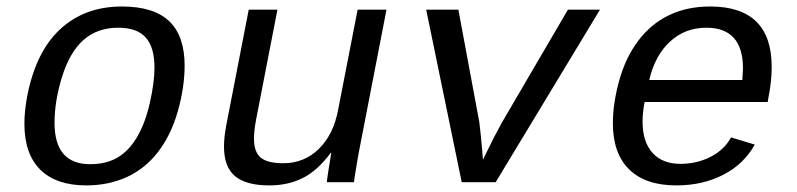

<svg xmlns="http://www.w3.org/2000/svg" viewBox="-20 -558 2440 588"><path d="M244.1 9.8Q152.3 9.8 103.5 -38.3Q54.7 -86.4 54.7 -179.2Q54.7 -217.8 63.5 -264.6Q90.3 -400.9 165.3 -469.5Q240.2 -538.1 353.5 -538.1Q450.7 -538.1 498 -493.2Q545.4 -448.2 545.4 -357.4Q545.4 -291.5 524.9 -218.5Q504.4 -145.5 464.8 -93.8Q425.3 -42 369.1 -16.1Q313 9.8 244.1 9.8ZM453.1 -351.6Q453.1 -412.6 426.5 -442.9Q399.9 -473.1 342.3 -473.1Q277.8 -473.1 235.6 -435.5Q193.4 -397.9 170.2 -323.2Q147 -248.5 147 -182.1Q147 -55.2 255.9 -55.2Q305.2 -55.2 339.8 -75.4Q374.5 -95.7 399.7 -138.2Q424.8 -180.7 439 -243.4Q453.1 -306.2 453.1 -351.6Z M829.6 -528.3 764.6 -193.4Q757.8 -158.2 757.8 -133.3Q757.8 -92.3 778.6 -75.2Q799.3 -58.1 847.7 -58.1Q911.6 -58.1 956.5 -102.1Q1001.5 -146 1015.6 -222.2L1075.2 -528.3H1163.6L1083 -112.8Q1079.6 -96.2 1076.4 -77.9Q1073.2 -59.6 1070.6 -43.2Q1067.9 -26.9 1065.9 -15.1Q1064 -3.4 1064 0H981Q981 -5.4 986.1 -37.8Q991.2 -70.3 994.6 -90.3H993.2Q952.6 -35.6 907.5 -12.9Q862.3 9.8 804.7 9.8Q733.4 9.8 699.7 -18.6Q666 -46.9 666 -108.9Q666 -138.2 673.3 -176.3L741.7 -528.3Z M1498 0H1394L1285.2 -528.3H1383.8L1447.8 -184.6Q1452.1 -151.4 1457 -94.7L1459 -68.8L1471.7 -94.7Q1490.2 -133.8 1517.6 -183.6L1719.2 -528.3H1817.4Z M1954.1 -245.6Q1947.8 -211.9 1947.8 -186.5Q1947.8 -123.5 1978.3 -89.8Q2008.8 -56.2 2064 -56.2Q2113.8 -56.2 2156 -77.6Q2198.2 -99.1 2218.8 -137.2L2291.5 -115.2Q2257.8 -54.7 2194.6 -22.5Q2131.3 9.8 2051.3 9.8Q1956.5 9.8 1906.7 -39.3Q1856.9 -88.4 1856.9 -180.7Q1856.9 -241.2 1876.5 -311.8Q1896 -382.3 1935.1 -433.8Q1974.1 -485.4 2029.3 -511.7Q2084.5 -538.1 2154.8 -538.1Q2343.3 -538.1 2343.3 -353Q2343.3 -308.6 2333 -257.3L2331.1 -245.6ZM2143.1 -473.1Q2078.1 -473.1 2032 -430.7Q1985.8 -388.2 1968.3 -313H2253.4L2255.4 -348.1Q2255.4 -473.1 2143.1 -473.1Z"/></svg>

Font: Liberation Mono
Style: Italic
Weight: 400
Italic angle: -12°
Monospace: yes
Designer: Steve Matteson
Foundry: Ascender Corporation
Version: Version 2.1.5